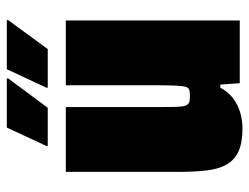

<svg xmlns="http://www.w3.org/2000/svg" viewBox="-104 -619 731 563"><g transform="rotate(-90 261.5 -337.5)"><path d="M166 8Q124 8 98.5 -4Q73 -16 60 -39.5Q47 -63 43 -98.5Q39 -134 39 -182V-510H229V-240Q229 -207 229.5 -188Q230 -169 233 -160Q236 -151 242.5 -148.5Q249 -146 261 -146Q273 -146 279.5 -148Q286 -150 288.5 -159Q291 -168 292 -189Q293 -210 293 -247V-510H483V0H299L295 -57H286Q273 -33 254 -19Q235 -5 212.5 1.5Q190 8 166 8ZM115 -563V-567L169 -683H313V-679L227 -563ZM286 -563V-567L340 -683H484V-679L399 -563Z"/></g></svg>

Font: Saira SemiCondensed Black
Style: Regular
Weight: 900
Width: 4
Designer: Hector Gatti with collaboration of the Omnibus-Type team
Foundry: Omnibus-Type
Version: Version 1.101